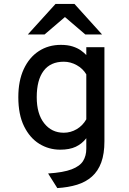

<svg xmlns="http://www.w3.org/2000/svg" viewBox="-20 -752 656 980"><path d="M272.5 208 225.5 133.5Q303.5 128.5 345.8 112.2Q388 96 404.2 69.5Q420.5 43 420.5 7.5V-46.5Q398.5 -18 366.8 -3Q335 12 287.5 12Q229 12 180.5 -18Q132 -48 102.8 -107.5Q73.5 -167 73.5 -256Q73.5 -339.5 101.2 -399.2Q129 -459 178 -491Q227 -523 290.5 -523Q325.5 -523 351 -514.8Q376.5 -506.5 393.5 -494.2Q410.5 -482 420.5 -471V-511H513V-31Q513 33 496.8 77.2Q480.5 121.5 449.2 149.2Q418 177 373.5 190.8Q329 204.5 272.5 208ZM305.5 -74.5Q340.5 -74.5 371.2 -92.5Q402 -110.5 420.5 -143V-372.5Q403 -402 371.5 -419.5Q340 -437 305.5 -437Q237.5 -437 202.5 -390.2Q167.5 -343.5 167.5 -256Q167.5 -171 205.5 -122.8Q243.5 -74.5 305.5 -74.5ZM122 -576 263.5 -732H360L501 -576H415.5L311.5 -665L207.5 -576Z"/></svg>

Font: Overpass Mono Medium
Style: Regular
Weight: 500
Monospace: yes
Designer: Delve Withrington, Dave Bailey
Foundry: Delve Fonts LLC
Version: Version 4.000